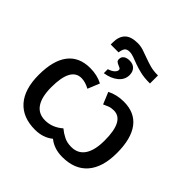

<svg xmlns="http://www.w3.org/2000/svg" viewBox="-224 -1092 1298 1298"><g transform="rotate(45 424.5 -443.0)"><path d="M293.9 9.8Q176.3 9.8 113 -62.3Q49.8 -134.3 49.8 -271Q49.8 -407.7 104 -478.8Q158.2 -549.8 264.2 -549.8Q331.5 -549.8 383.8 -522L349.1 -437Q306.2 -460 270 -460Q168.9 -460 168.9 -272Q168.9 -179.7 201.2 -131.3Q233.4 -83 297.9 -83Q366.7 -83 423.8 -132.8Q448.7 -111.8 479.5 -96.4Q510.3 -81.1 549.8 -81.1Q613.8 -81.1 646.5 -129.9Q679.2 -178.7 679.2 -272Q679.2 -460 579.1 -460Q554.2 -460 534.9 -452.6Q515.6 -445.3 499 -437L463.9 -522Q518.6 -549.8 585 -549.8Q690.4 -549.8 744.1 -478.8Q797.9 -407.7 797.9 -271Q797.9 -134.3 735.6 -62.3Q673.3 9.8 555.2 9.8Q476.6 9.8 423.8 -33.2Q371.1 9.8 293.9 9.8ZM623 -837.9V-761.2H615.2Q566.9 -761.2 531 -769.8Q495.1 -778.3 467 -788.6Q439 -798.8 416.7 -807.4Q394.5 -815.9 374 -815.9Q349.1 -815.9 338.6 -802.5Q328.1 -789.1 324.2 -759.8H249V-778.8Q249 -836.4 278.6 -866.2Q308.1 -896 372.1 -896Q400.4 -896 428 -887Q455.6 -877.9 484.6 -866.9Q513.7 -856 545.9 -846.9Q578.1 -837.9 616.2 -837.9ZM485.8 -704.1Q485.8 -659.7 449 -629.2Q412.1 -598.6 353 -589.8V-627.9Q381.8 -637.2 396 -650.6Q410.2 -664.1 410.2 -676.8Q410.2 -686 402.1 -690.4Q394 -694.8 384 -698.7Q374 -702.6 366 -709Q357.9 -715.3 357.9 -729Q357.9 -751 373.8 -762.5Q389.6 -773.9 417 -773.9Q449.2 -773.9 467.5 -754.9Q485.8 -735.8 485.8 -704.1Z"/></g></svg>

Font: Open Sans Semibold
Style: Regular
Weight: 600
Foundry: Ascender Corporation
Version: Version 1.10; ttfautohint (v1.5.65-e2d9)